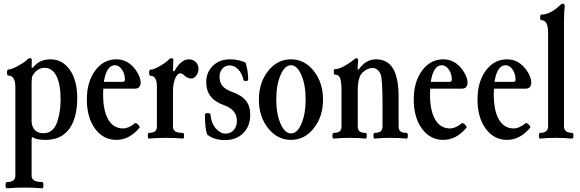

<svg xmlns="http://www.w3.org/2000/svg" viewBox="-20 -746 3137 1039"><path d="M18 273Q10 273 10 256Q10 239 18 239Q63 239 63 205V-274Q63 -337 25 -337Q18 -337 18 -353.5Q18 -370 25 -370Q42 -370 75 -388Q108 -406 123 -419Q133 -431 142 -431Q152 -431 152 -423Q151 -409 151 -381L158 -379Q191 -425 253 -425Q318 -425 358 -368Q398 -311 398 -215Q398 -104 352 -45Q309 11 226 11Q174 11 157 -4Q151 -4 151 10V205Q151 239 208 239Q215 239 215 256Q215 273 208 273Q163 269 113 269Q64 269 18 273ZM214 -25Q262 -25 284 -72Q308 -132 308 -206Q308 -290 285.5 -334.5Q263 -379 221 -379Q181 -379 156 -336Q151 -327 151 -297V-92Q151 -61 168 -43Q185 -25 214 -25Z M610 11Q539 11 494.5 -49.5Q450 -110 450 -208Q450 -303 495 -364Q540 -425 610 -425Q672 -425 714 -368Q741 -330 741 -299Q741 -266 708 -266H539Q538 -256 538 -235Q538 -147 566 -99Q594 -51 646 -51Q676 -51 710 -79Q716 -83 727 -72Q738 -61 735 -55Q680 11 610 11ZM602 -393Q556 -393 542 -303H642Q656 -303 656 -314Q656 -346 640 -369.5Q624 -393 602 -393Z M785 4Q780 4 780 -11.5Q780 -27 785 -27Q808 -27 818.5 -35Q829 -43 829 -63V-278Q829 -336 794 -336Q787 -336 787 -352.5Q787 -369 794 -369Q813 -369 848.5 -390.5Q884 -412 895 -425Q901 -431 907 -431Q918 -431 918 -421Q916 -383 916 -363L923 -360Q959 -425 1002 -425Q1024 -425 1039 -410.5Q1054 -396 1054 -374Q1054 -353 1042 -337Q1030 -321 1016 -321Q995 -321 977 -338Q967 -349 956 -349Q939 -349 927.5 -320.5Q916 -292 916 -250V-63Q916 -43 928.5 -35Q941 -27 970 -27Q976 -27 976 -11.5Q976 4 970 4Q929 0 878 0Q828 0 785 4Z M1196 12Q1138 12 1101 -18Q1089 -51 1089 -125Q1089 -134 1103 -134Q1119 -134 1119 -125Q1123 -80 1147.5 -51.5Q1172 -23 1200 -23Q1228 -23 1245 -42.5Q1262 -62 1262 -92Q1262 -152 1192 -177Q1096 -210 1096 -301Q1096 -355 1132 -390Q1168 -425 1225 -425Q1272 -425 1309 -407Q1323 -362 1323 -315Q1323 -308 1311 -308Q1298 -308 1298 -313Q1290 -349 1269 -370.5Q1248 -392 1223 -392Q1198 -392 1183 -374Q1168 -356 1168 -330Q1168 -301 1183 -282Q1198 -263 1235 -249Q1288 -230 1311 -201Q1334 -172 1334 -124Q1334 -64 1297 -26Q1260 12 1196 12Z M1555 11Q1481 11 1431 -52Q1381 -115 1381 -207Q1381 -299 1431 -362Q1481 -425 1555 -425Q1628 -425 1678 -362Q1728 -299 1728 -207Q1728 -115 1678 -52Q1628 11 1555 11ZM1555 -393Q1521 -393 1498 -339.5Q1475 -286 1475 -208Q1475 -130 1498 -77Q1521 -24 1555 -24Q1589 -24 1611.5 -77Q1634 -130 1634 -208Q1634 -286 1611 -339.5Q1588 -393 1555 -393Z M1786 4Q1779 4 1779 -11.5Q1779 -27 1786 -27Q1808 -27 1818 -35Q1828 -43 1828 -63V-258Q1828 -299 1821.5 -320.5Q1815 -342 1793 -342Q1786 -342 1786 -357Q1786 -372 1793 -372Q1814 -372 1845 -389.5Q1876 -407 1893 -422Q1904 -431 1909 -431Q1918 -431 1918 -417Q1915 -387 1915 -371L1921 -370Q1959 -425 2015 -425Q2089 -425 2118 -353Q2137 -302 2137 -228V-63Q2137 -43 2147 -35Q2157 -27 2180 -27Q2187 -27 2187 -11.5Q2187 4 2180 4Q2141 0 2094 0Q2046 0 2007 4Q2001 4 2001 -11.5Q2001 -27 2007 -27Q2029 -27 2039.5 -35Q2050 -43 2050 -63V-176Q2050 -322 2039 -346Q2024 -378 1996 -378Q1971 -378 1947 -358Q1916 -336 1916 -256V-63Q1916 -43 1926 -35Q1936 -27 1958 -27Q1965 -27 1965 -11.5Q1965 4 1958 4Q1921 0 1872 0Q1825 0 1786 4Z M2379 11Q2308 11 2263.5 -49.5Q2219 -110 2219 -208Q2219 -303 2264 -364Q2309 -425 2379 -425Q2441 -425 2483 -368Q2510 -330 2510 -299Q2510 -266 2477 -266H2308Q2307 -256 2307 -235Q2307 -147 2335 -99Q2363 -51 2415 -51Q2445 -51 2479 -79Q2485 -83 2496 -72Q2507 -61 2504 -55Q2449 11 2379 11ZM2371 -393Q2325 -393 2311 -303H2411Q2425 -303 2425 -314Q2425 -346 2409 -369.5Q2393 -393 2371 -393Z M2724 11Q2653 11 2608.5 -49.5Q2564 -110 2564 -208Q2564 -303 2609 -364Q2654 -425 2724 -425Q2786 -425 2828 -368Q2855 -330 2855 -299Q2855 -266 2822 -266H2653Q2652 -256 2652 -235Q2652 -147 2680 -99Q2708 -51 2760 -51Q2790 -51 2824 -79Q2830 -83 2841 -72Q2852 -61 2849 -55Q2794 11 2724 11ZM2716 -393Q2670 -393 2656 -303H2756Q2770 -303 2770 -314Q2770 -346 2754 -369.5Q2738 -393 2716 -393Z M2903 4Q2896 4 2896 -11.5Q2896 -27 2903 -27Q2946 -27 2946 -63V-569Q2946 -637 2909 -637Q2903 -637 2903 -652Q2903 -667 2909 -667Q2957 -667 3010 -717Q3018 -726 3026 -726Q3036 -726 3036 -712Q3032 -682 3032 -630V-63Q3032 -27 3076 -27Q3083 -27 3083 -11.5Q3083 4 3076 4Q3036 0 2990 0Q2940 0 2903 4Z"/></svg>

Font: Junicode Cond Medium
Style: Regular
Weight: 500
Width: 3
Designer: Peter S. Baker
Version: Version 2.201